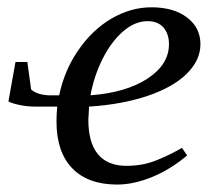

<svg xmlns="http://www.w3.org/2000/svg" viewBox="-20 -491 586 521"><path d="M78.1 -201.7Q53.7 -201.7 33 -206.1Q12.2 -210.4 2.9 -215.8L22 -322.8H54.2L64.5 -248Q82 -233.4 112.8 -232.4H140.6Q154.3 -299.3 192.4 -354.7Q230.5 -410.2 282.7 -440.7Q335 -471.2 391.1 -471.2Q451.2 -471.2 487.5 -443.6Q523.9 -416 523.9 -371.1Q523.9 -327.6 486.6 -290.8Q449.2 -253.9 380.1 -230.7Q311 -207.5 221.7 -201.7L219.7 -166Q219.7 -104 245.8 -72.5Q272 -41 323.2 -41Q367.2 -41 404.3 -55.9Q441.4 -70.8 473.6 -89.8L487.8 -69.3Q442.9 -31.2 392.8 -10.7Q342.8 9.8 297.9 9.8Q218.8 9.8 176 -34.4Q133.3 -78.6 133.3 -161.1Q133.3 -182.1 135.3 -201.7ZM225.6 -232.4Q322.3 -239.7 380.4 -277.8Q438.5 -315.9 438.5 -371.1Q438.5 -398.9 423.6 -416.3Q408.7 -433.6 380.4 -433.6Q346.2 -433.6 314 -405.8Q281.7 -377.9 258.3 -331.1Q234.9 -284.2 225.6 -232.4Z"/></svg>

Font: Tinos
Style: Italic
Weight: 400
Italic angle: -16.333°
Designer: Steve Matteson
Foundry: Monotype Imaging Inc.
Version: Version 1.32